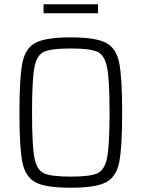

<svg xmlns="http://www.w3.org/2000/svg" viewBox="-20 -871 662 899"><path d="M71 -344Q71 -509 85 -577.5Q99 -646 147 -671Q195 -696 311 -696Q427 -696 475.5 -671Q524 -646 538 -577.5Q552 -509 552 -344Q552 -179 538 -110.5Q524 -42 475.5 -17Q427 8 311 8Q195 8 147 -17Q99 -42 85 -110.5Q71 -179 71 -344ZM493 -344Q493 -497 481.5 -555Q470 -613 436 -628.5Q402 -644 311 -644Q220 -644 186 -628.5Q152 -613 141 -555Q130 -497 130 -344Q130 -191 141 -133Q152 -75 186 -59.5Q220 -44 311 -44Q402 -44 436 -59.5Q470 -75 481.5 -133Q493 -191 493 -344ZM184 -851H439V-809H184Z"/></svg>

Font: Saira SemiCondensed Light
Style: Regular
Weight: 300
Width: 4
Designer: Hector Gatti with collaboration of the Omnibus-Type team
Foundry: Omnibus-Type
Version: Version 0.072; ttfautohint (v1.8)